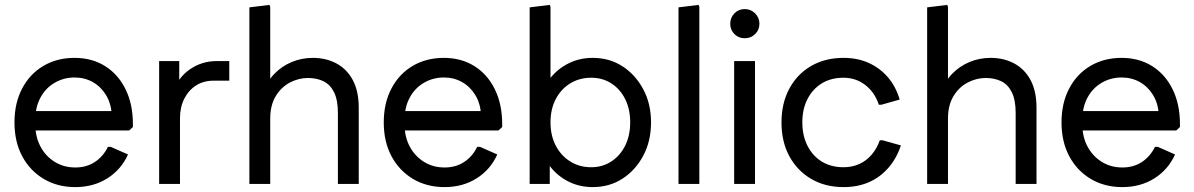

<svg xmlns="http://www.w3.org/2000/svg" viewBox="-20 -750 4871 783"><path d="M287 13Q214 13 158 -20.5Q102 -54 70.5 -113Q39 -172 39 -251Q39 -329 70 -388.5Q101 -448 156.5 -481Q212 -514 284 -514Q355 -514 408.5 -480.5Q462 -447 492 -386Q522 -325 522 -244V-232L507 -218H86V-297H476L436 -281Q433 -329 412 -363Q391 -397 358 -415.5Q325 -434 284 -434Q240 -434 203 -412.5Q166 -391 145 -352Q124 -313 124 -262V-242Q124 -192 145 -152.5Q166 -113 203 -90Q240 -67 287 -67Q333 -67 367 -89.5Q401 -112 420 -151H432L502 -120Q474 -58 417.5 -22.5Q361 13 287 13Z M629 0V-501H711V-360L687 -375Q705 -433 754 -467Q803 -501 864 -501H915V-421H851Q810 -421 779.5 -401.5Q749 -382 731.5 -347.5Q714 -313 714 -267V0Z M997 0V-720L1079 -730L1082 -722V-360L1055 -375Q1069 -418 1099 -449Q1129 -480 1169.5 -497Q1210 -514 1256 -514Q1310 -514 1352.5 -491Q1395 -468 1419 -423Q1443 -378 1443 -310V0H1358V-289Q1358 -343 1342 -374.5Q1326 -406 1298.5 -419Q1271 -432 1236 -432Q1198 -432 1162.5 -413.5Q1127 -395 1104.5 -358Q1082 -321 1082 -266V0Z M1793 13Q1720 13 1664 -20.5Q1608 -54 1576.5 -113Q1545 -172 1545 -251Q1545 -329 1576 -388.5Q1607 -448 1662.5 -481Q1718 -514 1790 -514Q1861 -514 1914.5 -480.5Q1968 -447 1998 -386Q2028 -325 2028 -244V-232L2013 -218H1592V-297H1982L1942 -281Q1939 -329 1918 -363Q1897 -397 1864 -415.5Q1831 -434 1790 -434Q1746 -434 1709 -412.5Q1672 -391 1651 -352Q1630 -313 1630 -262V-242Q1630 -192 1651 -152.5Q1672 -113 1709 -90Q1746 -67 1793 -67Q1839 -67 1873 -89.5Q1907 -112 1926 -151H1938L2008 -120Q1980 -58 1923.5 -22.5Q1867 13 1793 13Z M2397 13Q2345 13 2301.5 -8Q2258 -29 2227.5 -66Q2197 -103 2183 -150V-351Q2197 -399 2227.5 -435.5Q2258 -472 2301.5 -493Q2345 -514 2397 -514Q2465 -514 2518 -480Q2571 -446 2603 -386.5Q2635 -327 2635 -251Q2635 -174 2603 -114.5Q2571 -55 2518 -21Q2465 13 2397 13ZM2140 0V-720L2222 -730L2225 -722V-322L2207 -251L2222 -179V0ZM2391 -68Q2437 -68 2473 -91.5Q2509 -115 2529.5 -156Q2550 -197 2550 -251Q2550 -305 2529.5 -346Q2509 -387 2473 -410Q2437 -433 2391 -433Q2343 -433 2305.5 -410Q2268 -387 2246.5 -346Q2225 -305 2225 -251Q2225 -197 2246.5 -156Q2268 -115 2305.5 -91.5Q2343 -68 2391 -68Z M2747 0V-720L2829 -730L2832 -722V0Z M2974 0V-501H3059V0ZM3017 -594Q2992 -594 2975 -611Q2958 -628 2958 -653Q2958 -678 2975 -695.5Q2992 -713 3017 -713Q3042 -713 3059.5 -695.5Q3077 -678 3077 -653Q3077 -628 3059.5 -611Q3042 -594 3017 -594Z M3420 13Q3345 13 3288 -20.5Q3231 -54 3199 -113Q3167 -172 3167 -251Q3167 -329 3199 -388.5Q3231 -448 3288 -481Q3345 -514 3420 -514Q3477 -514 3522.5 -493.5Q3568 -473 3600.5 -435.5Q3633 -398 3649 -344L3575 -323H3564Q3547 -374 3508.5 -403.5Q3470 -433 3420 -433Q3369 -433 3331.5 -410Q3294 -387 3273 -346Q3252 -305 3252 -251Q3252 -197 3273 -155.5Q3294 -114 3331.5 -91Q3369 -68 3420 -68Q3455 -68 3484 -81Q3513 -94 3534.5 -119Q3556 -144 3568 -178H3579L3654 -157Q3636 -103 3602 -64.5Q3568 -26 3522.5 -6.5Q3477 13 3420 13Z M3761 0V-720L3843 -730L3846 -722V-360L3819 -375Q3833 -418 3863 -449Q3893 -480 3933.5 -497Q3974 -514 4020 -514Q4074 -514 4116.5 -491Q4159 -468 4183 -423Q4207 -378 4207 -310V0H4122V-289Q4122 -343 4106 -374.5Q4090 -406 4062.5 -419Q4035 -432 4000 -432Q3962 -432 3926.5 -413.5Q3891 -395 3868.5 -358Q3846 -321 3846 -266V0Z M4557 13Q4484 13 4428 -20.5Q4372 -54 4340.5 -113Q4309 -172 4309 -251Q4309 -329 4340 -388.5Q4371 -448 4426.5 -481Q4482 -514 4554 -514Q4625 -514 4678.5 -480.5Q4732 -447 4762 -386Q4792 -325 4792 -244V-232L4777 -218H4356V-297H4746L4706 -281Q4703 -329 4682 -363Q4661 -397 4628 -415.5Q4595 -434 4554 -434Q4510 -434 4473 -412.5Q4436 -391 4415 -352Q4394 -313 4394 -262V-242Q4394 -192 4415 -152.5Q4436 -113 4473 -90Q4510 -67 4557 -67Q4603 -67 4637 -89.5Q4671 -112 4690 -151H4702L4772 -120Q4744 -58 4687.5 -22.5Q4631 13 4557 13Z"/></svg>

Font: Fustat Medium
Style: Regular
Weight: 500
Designer: Mohamed Gaber, Khaled Hosny, Laura Garcia Mut
Foundry: Kief Type Foundry, Alif Type Foundry, Hard Type Foundry
Version: Version 1.007